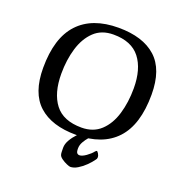

<svg xmlns="http://www.w3.org/2000/svg" viewBox="-148 -781 1050 1108"><g transform="rotate(20 376.5 -227.0)"><path d="M372 13Q222 13 142 -59.5Q62 -132 62 -286Q62 -470 147 -561Q232 -652 393 -652Q543 -652 623 -580Q703 -508 703 -354Q703 -169 618.5 -78Q534 13 372 13ZM387 -37Q459 -37 505 -80Q551 -123 572.5 -195Q594 -267 594 -353Q594 -471 542 -538Q490 -605 379 -605Q306 -605 260.5 -561.5Q215 -518 193.5 -446.5Q172 -375 172 -290Q172 -171 223.5 -104Q275 -37 387 -37ZM404 198Q398 198 381.5 191Q365 184 349.5 173Q334 162 331 151Q329 145 328.5 134.5Q328 124 328 108Q328 85 342 60.5Q356 36 376 15Q396 -6 416 -20Q436 -34 448 -36Q471 -40 474 -35.5Q477 -31 468.5 -20Q460 -9 446 7Q432 23 421 42.5Q410 62 410 83Q410 104 416 110.5Q422 117 431 117Q447 117 471 100Q495 83 508 66Q515 59 517 59Q521 59 528 70Q535 81 535 93Q535 102 529 108Q515 128 493.5 149Q472 170 448.5 184Q425 198 404 198Z"/></g></svg>

Font: BriemHand
Style: Regular
Weight: 400
Designer: Gunnlaugur SE Briem, Eben Sorkin
Foundry: Sorkin Type
Version: Version 1.001; ttfautohint (v1.8.4.7-5d5b)